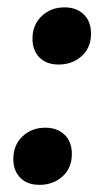

<svg xmlns="http://www.w3.org/2000/svg" viewBox="-20 -502 299 532"><path d="M142.8 -323.2Q108.3 -323.2 89.1 -343Q70 -362.8 70 -394.6Q70 -433.1 95.4 -457.3Q120.7 -481.6 158.7 -481.6Q191.9 -481.6 212.1 -462.1Q232.2 -442.6 232.2 -408.8Q232.2 -369.9 206.3 -346.5Q180.4 -323.2 142.8 -323.2ZM89.7 10.2Q55.1 10.2 36 -9.6Q16.9 -29.4 16.9 -61.2Q16.9 -99.8 42.2 -124Q67.6 -148.2 105.6 -148.2Q138.8 -148.2 158.9 -128.7Q179.1 -109.2 179.1 -75.4Q179.1 -36.5 153.2 -13.1Q127.3 10.2 89.7 10.2Z"/></svg>

Font: Bitter Thin
Style: Italic
Weight: 100
Italic angle: -9°
Designer: Sol Matas, and Bitter project Authors
Foundry: Sol Matas
Version: Version 2.002